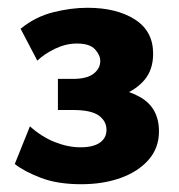

<svg xmlns="http://www.w3.org/2000/svg" viewBox="-20 -459 461 494"><path d="M189 15Q128 15 85 -1.5Q42 -18 18 -37L57 -134Q87 -107 121 -93.5Q155 -80 187 -80Q220 -80 237 -92Q254 -104 254 -125Q254 -147 234.5 -161.5Q215 -176 167 -176H129V-256H167Q204 -256 221 -269.5Q238 -283 238 -302Q238 -317 224.5 -332Q211 -347 178 -347Q150 -347 122.5 -334Q95 -321 76 -303L33 -385Q71 -416 117 -427.5Q163 -439 205 -439Q280 -439 327 -409Q374 -379 374 -321Q374 -279 351 -252.5Q328 -226 291.5 -213.5Q255 -201 215 -201V-237Q291 -237 340 -209.5Q389 -182 389 -121Q389 -78 362 -47.5Q335 -17 290 -1Q245 15 189 15Z"/></svg>

Font: Ysabeau Office ExtraBold
Style: Regular
Weight: 800
Designer: Christian Thalmann (Catharsis Fonts)
Version: Version 2.001;gftools[0.9.30]; featfreeze: tnum,lnum,ss02